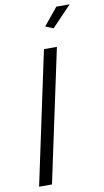

<svg xmlns="http://www.w3.org/2000/svg" viewBox="-100 -964 549 1011"><g transform="rotate(-10 174.5 -459.0)"><path d="M244.1 -808.1 202.1 -825.2 277.8 -918H349.1ZM174.8 -709H244.1L92.8 0H23.9Z"/></g></svg>

Font: Rawline
Style: Italic
Weight: 400
Italic angle: -12°
Designer: Matt McInerney, Pablo Impallari, Rodrigo Fuenzalida
Foundry: Matt McInerney, Pablo Impallari, Rodrigo Fuenzalida
Version: Version 4.020;PS 004.020;hotconv 1.0.88;makeotf.lib2.5.64775